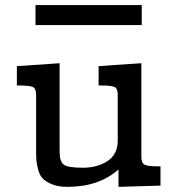

<svg xmlns="http://www.w3.org/2000/svg" viewBox="-20 -725 684 750"><path d="M45.9 -391.1V-466.8L212.9 -478V-131.8Q212.9 -94.7 228.5 -82.3Q244.1 -69.8 303.2 -69.8Q360.4 -69.8 400.1 -95.9Q439.9 -122.1 439.9 -175.8V-355Q439.9 -378.9 428 -385Q416 -391.1 374 -391.1H365.2V-466.8L532.2 -478V-111.8Q532.2 -87.9 545.2 -81.5Q558.1 -75.2 598.1 -75.2H606.9V0L442.9 4.9V-63Q366.7 4.9 242.2 4.9Q207 4.9 183.1 -5.1Q159.2 -15.1 147 -27.6Q134.8 -40 128.9 -63Q123 -85.9 122.1 -99.4Q121.1 -112.8 121.1 -137.2V-354Q121.1 -378.9 108.6 -385Q96.2 -391.1 49.8 -391.1ZM118.7 -627V-705.1H533.7V-627Z"/></svg>

Font: CMU Concrete
Style: Bold
Weight: 700
Version: Version 0.7.0